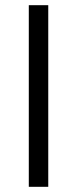

<svg xmlns="http://www.w3.org/2000/svg" viewBox="-20 -720 297 740"><path d="M91 0V-700H166V0Z"/></svg>

Font: Gudea
Style: Regular
Weight: 400
Designer: Agustina Mingote
Foundry: Agustina Mingote
Version: Version 1.002